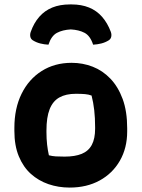

<svg xmlns="http://www.w3.org/2000/svg" viewBox="-20 -836 640 868"><path d="M304 -552Q354 -552 399 -534.5Q444 -517 479 -480.5Q514 -444 534.5 -388.5Q555 -333 555 -256V-242Q555 -167 522 -109.5Q489 -52 430.5 -20Q372 12 295 12Q244 12 199 -3.5Q154 -19 119.5 -50Q85 -81 65 -129.5Q45 -178 45 -244V-258Q45 -346 77.5 -412Q110 -478 168.5 -515Q227 -552 304 -552ZM323 -412Q278 -412 248.5 -395.5Q219 -379 204.5 -342.5Q190 -306 190 -246V-239Q190 -208 193 -182Q196 -156 201 -134Q216 -130 232 -129Q248 -128 272 -128Q319 -128 349.5 -140.5Q380 -153 395 -181Q410 -209 410 -254V-261Q410 -303 406 -338Q402 -373 394 -404Q381 -409 364.5 -410.5Q348 -412 323 -412ZM300 -703Q263 -701 237.5 -687.5Q212 -674 199 -634Q180 -635 162 -639.5Q144 -644 128 -654Q119 -660 117 -670.5Q115 -681 119 -692Q133 -732 157.5 -760Q182 -788 216.5 -802Q251 -816 296 -816H304Q348 -816 382.5 -802Q417 -788 441.5 -760Q466 -732 481 -692Q485 -681 483 -670.5Q481 -660 472 -654Q456 -644 438 -639.5Q420 -635 401 -634Q388 -674 362.5 -687.5Q337 -701 300 -703Z"/></svg>

Font: Recursive Monospace Casual ExtraBold
Style: Regular
Weight: 800
Version: Version 1.047